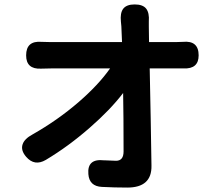

<svg xmlns="http://www.w3.org/2000/svg" viewBox="-20 -811 970 867"><path d="M555 36Q496 36 440 33Q383 30 379 -25Q373 -96 450 -87Q451 -87 454 -87Q490 -85 504 -85Q538 -85 538 -127Q538 -290 536 -391Q478 -315 385 -234Q289 -150 187 -89Q136 -59 98 -103Q73 -132 82 -159Q90 -184 127 -204Q240 -268 335 -350Q425 -428 477 -502H210Q180 -502 165 -501Q98 -498 98 -561Q98 -628 168 -622Q182 -621 207 -621H369H531Q530 -654 528 -692Q528 -699 526 -713Q522 -752 536 -771Q551 -791 588 -791Q625 -791 640 -772Q655 -753 652 -714Q652 -703 652 -692L653 -621H775Q795 -621 806 -622Q877 -629 877 -561Q877 -499 809 -502Q796 -502 782 -502H656Q661 -271 664 -63Q666 36 555 36Z"/></svg>

Font: GenSenRounded JP B
Style: Regular
Weight: 700
Version: Version 1.501;PS 1;hotconv 16.6.51;makeotf.lib2.5.65220